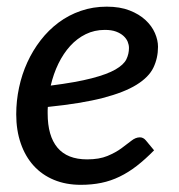

<svg xmlns="http://www.w3.org/2000/svg" viewBox="-20 -534 523 562"><path d="M442.5 -397Q442.5 -364 429 -336Q415.5 -308 379.5 -285.8Q343.5 -263.5 280.8 -247.2Q218 -231 120 -221Q119.5 -216 119.5 -211.2Q119.5 -206.5 119.5 -202Q119.5 -136 148.2 -101.8Q177 -67.5 235 -67.5Q270.5 -67.5 294.5 -77.5Q318.5 -87.5 335.2 -99.8Q352 -112 364.5 -122Q377 -132 389.5 -132Q399.5 -132 407 -123L431 -94Q405 -67.5 380.5 -48.5Q356 -29.5 330.2 -17Q304.5 -4.5 276.8 1.2Q249 7 216.5 7Q173 7 138 -7.5Q103 -22 78.5 -49Q54 -76 40.8 -114.2Q27.5 -152.5 27.5 -199.5Q27.5 -239 35.8 -277.8Q44 -316.5 60 -351.5Q76 -386.5 99 -416.2Q122 -446 151.5 -468Q181 -490 216.5 -502.2Q252 -514.5 292.5 -514.5Q331 -514.5 359.2 -503.5Q387.5 -492.5 406 -475.2Q424.5 -458 433.5 -437.2Q442.5 -416.5 442.5 -397ZM287 -446.5Q256.5 -446.5 231 -434Q205.5 -421.5 185.5 -399.5Q165.5 -377.5 151 -347.8Q136.5 -318 128.5 -283.5Q203 -293 248.2 -304.8Q293.5 -316.5 317.8 -330.5Q342 -344.5 349.8 -360.2Q357.5 -376 357.5 -393.5Q357.5 -402.5 353.8 -411.8Q350 -421 341.5 -428.8Q333 -436.5 319.8 -441.5Q306.5 -446.5 287 -446.5Z"/></svg>

Font: Lato Medium
Style: Italic
Weight: 500
Italic angle: -7°
Designer: Lukasz Dziedzic
Foundry: tyPoland Lukasz Dziedzic
Version: Version 2.006; 2014-01-15